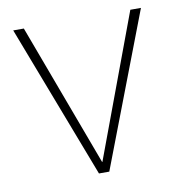

<svg xmlns="http://www.w3.org/2000/svg" viewBox="-65 -580 604 641"><g transform="rotate(-10 237.5 -260.0)"><path d="M21 -520H57L237 -36H238L418 -520H454L255 0H220Z"/></g></svg>

Font: Murecho Thin ExtraLight
Style: Regular
Weight: 250
Version: Version 1.010